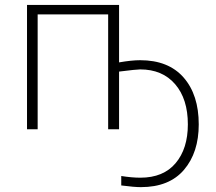

<svg xmlns="http://www.w3.org/2000/svg" viewBox="-20 -521 871 774"><path d="M88.9 0V-501H460V-269.5Q510.7 -278.3 544.9 -278.3Q659.2 -278.3 720.2 -208.5Q781.2 -138.7 781.2 -19.5Q781.2 93.8 721.7 163.6Q662.1 233.4 547.9 233.4Q521.5 233.4 468.8 226.6V188.5Q511.7 195.3 545.9 195.3Q638.7 195.3 688 136.7Q737.3 78.1 737.3 -19.5Q737.3 -122.1 686 -181.6Q634.8 -241.2 544.9 -241.2Q530.3 -241.2 460 -232.4V0H416V-462.9H131.8V0Z"/></svg>

Font: Gothic A1 ExtraLight
Style: Regular
Weight: 275
Designer: HanYang I&C Co.,Ltd.
Foundry: HanYang I&C Co.,Ltd.
Version: Version 2.50